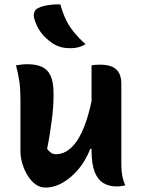

<svg xmlns="http://www.w3.org/2000/svg" viewBox="-20 -834 640 864"><path d="M104 -545Q142 -545 168 -533.5Q194 -522 207.5 -493.5Q221 -465 221 -411Q221 -381 219 -352Q217 -323 213 -292.5Q209 -262 204 -230.5Q199 -199 192 -164Q201 -152 210.5 -146Q220 -140 232 -140Q256 -140 279.5 -153.5Q303 -167 325.5 -199Q348 -231 367 -286Q386 -341 401 -424V-164H386Q367 -114 335 -75Q303 -36 264 -13Q225 10 183 10Q160 10 140 -4.5Q120 -19 105 -43Q90 -67 81 -96Q72 -125 72 -154Q72 -193 72 -231.5Q72 -270 72 -309Q72 -348 72 -386Q72 -432 67.5 -464.5Q63 -497 52 -540Q65 -542 77 -543.5Q89 -545 104 -545ZM430 -543Q466 -543 487 -532.5Q508 -522 517 -503Q526 -484 526 -457Q526 -392 526 -331Q526 -270 526 -213Q526 -156 526 -99Q526 -81 527.5 -63Q529 -45 533.5 -28.5Q538 -12 544 0Q538 1 531 2.5Q524 4 517.5 4.5Q511 5 504 5Q471 5 445.5 -10Q420 -25 406 -60.5Q392 -96 392 -158Q392 -224 392 -290.5Q392 -357 392 -420.5Q392 -484 392 -540Q400 -542 406 -542Q412 -542 417.5 -542.5Q423 -543 430 -543ZM252 -814Q262 -776 276.5 -746Q291 -716 312.5 -689.5Q334 -663 365 -635Q350 -626 333.5 -621.5Q317 -617 297 -617Q273 -617 254.5 -622Q236 -627 218 -638Q200 -650 183 -666.5Q166 -683 153.5 -704.5Q141 -726 134 -751Q130 -765 134 -778Q138 -791 152 -798Q164 -804 179 -807.5Q194 -811 212.5 -813Q231 -815 252 -814Z"/></svg>

Font: Recursive Casual
Style: Bold
Weight: 700
Version: Version 1.085